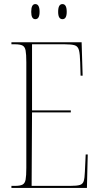

<svg xmlns="http://www.w3.org/2000/svg" viewBox="-20 -921 489 941"><path d="M36 0V-10H53Q78 -10 90 -16Q102 -22 105.5 -40.5Q109 -59 109 -98V-616Q109 -655 105.5 -673.5Q102 -692 90 -698Q78 -704 53 -704H36V-714H380L385 -550H375L373 -615Q372 -656 367 -675Q362 -694 346.5 -699Q331 -704 297 -704H137V-380H327V-370H137L135 -10H324Q357 -10 371.5 -14.5Q386 -19 390.5 -34Q395 -49 396 -79L400 -164H410L406 0ZM286 -827Q265 -827 265 -863Q265 -901 286 -901Q307 -901 307 -863Q307 -827 286 -827ZM153 -827Q133 -827 133 -863Q133 -901 153 -901Q174 -901 174 -863Q174 -827 153 -827Z"/></svg>

Font: Noto Serif Display ExtraCondensed Thin
Style: Regular
Weight: 100
Width: 2
Designer: Monotype Design Team
Foundry: Monotype Imaging Inc.
Version: Version 2.009